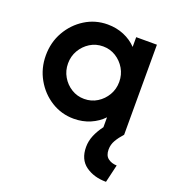

<svg xmlns="http://www.w3.org/2000/svg" viewBox="-121 -521 758 835"><g transform="rotate(20 258.5 -103.0)"><path d="M462.5 219.4Q406.2 219.4 367.7 191.7Q329.2 163.9 329.2 106.2Q329.2 78.5 340.3 52.1Q351.4 25.7 370.8 0V-45.8Q346.5 -20.1 311.8 -5.2Q277.1 9.7 236.1 9.7Q179.2 9.7 131.9 -19.8Q84.7 -49.3 56.6 -99Q28.5 -148.6 28.5 -208.3Q28.5 -268.8 56.6 -318.1Q84.7 -367.4 131.9 -396.9Q179.2 -426.4 236.1 -426.4Q277.1 -426.4 311.8 -411.8Q346.5 -397.2 370.8 -371.5V-416.7H466.7V0Q447.9 20.8 436.5 40.6Q425 60.4 425 83.3Q425 111.1 441.3 123.6Q457.6 136.1 481.9 136.8ZM249.3 -86.8Q282.6 -86.8 309.4 -103.5Q336.1 -120.1 352.1 -147.6Q368.1 -175 368.1 -208.3Q368.1 -241.7 352.1 -269.1Q336.1 -296.5 309.4 -313.2Q282.6 -329.9 250 -329.9Q216.7 -329.9 189.9 -313.2Q163.2 -296.5 147.2 -269.1Q131.2 -241.7 131.2 -208.3Q131.2 -175 147.2 -147.6Q163.2 -120.1 189.9 -103.5Q216.7 -86.8 249.3 -86.8Z"/></g></svg>

Font: Afacad SemiBold
Style: Regular
Weight: 600
Designer: Kristian Moeller
Foundry: Dicotype
Version: Version 1.000